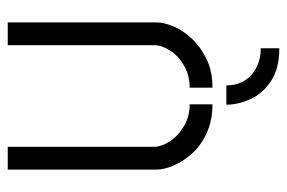

<svg xmlns="http://www.w3.org/2000/svg" viewBox="-143 -422 743 497"><g transform="rotate(-90 228.5 -173.5)"><path d="M352 178Q299 178 266.5 156Q234 134 220 102.5Q206 71 206 41H256Q256 82 283.5 106Q311 130 352 130ZM250 5V-54Q282 -54 307 -68.5Q332 -83 346 -104.5Q360 -126 360 -147V-525H419V-140Q419 -121 409 -96.5Q399 -72 377.5 -49Q356 -26 324.5 -10.5Q293 5 250 5ZM207 5Q165 5 132.5 -10Q100 -25 79.5 -48Q59 -71 48.5 -95.5Q38 -120 38 -140V-525H97V-147Q97 -127 111.5 -105Q126 -83 151 -68.5Q176 -54 207 -54Z"/></g></svg>

Font: Stick No Bills Light
Style: Regular
Weight: 300
Version: Version 2.000